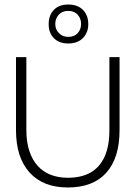

<svg xmlns="http://www.w3.org/2000/svg" viewBox="-20 -816 607 850"><path d="M280 14Q170.7 14 110.8 -52.5Q50.8 -119 50.8 -240V-563H96.7V-240.2Q96.7 -187.3 109.8 -147.8Q122.8 -108.3 146.8 -81.8Q170.8 -55.2 204.7 -42.1Q238.5 -29 280 -29Q339.7 -29 380.4 -51.8Q421.2 -74.7 442.8 -121.9Q464.3 -169.2 464.3 -240.2V-563H509.3V-240Q509.3 -117 450.8 -51.5Q392.3 14 280 14ZM282.5 -623.5Q242.3 -623.5 218.9 -646.6Q195.5 -669.8 195.5 -708.7Q195.5 -748.7 218.4 -772.3Q241.3 -796 282.4 -796Q323.5 -796 347.2 -772.3Q370.8 -748.6 370.8 -708.7Q370.8 -671.8 347.2 -647.7Q323.5 -623.5 282.5 -623.5ZM282.1 -652.7Q309.2 -652.7 324.1 -669.4Q339 -686.2 339 -710Q339 -733.8 324.1 -750.7Q309.2 -767.7 282.2 -767.7Q255.3 -767.7 240 -750.7Q224.7 -733.7 224.7 -710Q224.7 -685.3 241.2 -669Q257.8 -652.7 282.1 -652.7Z"/></svg>

Font: Darker Grotesque Light
Style: Regular
Weight: 300
Designer: Gabriel Lam
Foundry: TypeRant
Version: Version 1.000;gftools[0.9.28]